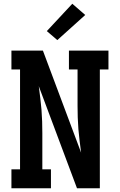

<svg xmlns="http://www.w3.org/2000/svg" viewBox="-20 -1005 640 1025"><path d="M41 0V-101H87V-634H41V-735H209L413 -190Q409 -222 405 -253Q401 -284 398.5 -315.5Q396 -347 395 -378.5Q394 -410 394 -441V-634H348V-735H559V-634H513V0H391L187 -545Q191 -513 195 -482Q199 -451 201.5 -419.5Q204 -388 205 -356.5Q206 -325 206 -294V-101H252V0ZM286 -791 230 -839 366 -985 435 -925Z"/></svg>

Font: Iosevka Etoile
Style: Bold
Weight: 700
Designer: Belleve Invis
Foundry: Belleve Invis
Version: Version 28.1.0; ttfautohint (v1.8.4)